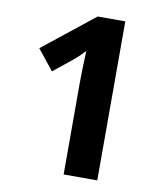

<svg xmlns="http://www.w3.org/2000/svg" viewBox="-81 -832 734 849"><g transform="rotate(10 286.0 -408.0)"><path d="M413 -51V-765H289L59 -582L132 -491L214 -557C233 -572 259 -598 266 -606C264 -563 262 -498 262 -464V-51Z"/></g></svg>

Font: Noto Sans Tamil UI
Style: Bold
Weight: 700
Designer: Jelle Bosma - Monotype Design Team
Foundry: Monotype Imaging Inc.
Version: Version 2.004